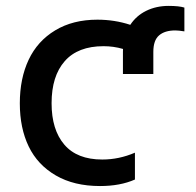

<svg xmlns="http://www.w3.org/2000/svg" viewBox="-20 -619 661 648"><path d="M549 -599.1Q584.5 -599.1 602.3 -593.4V-513.1Q582.4 -516.3 571.7 -516.3Q536.2 -516.3 516.9 -499.6Q497.5 -483 497.5 -443.9V-369.3H394.9V-444.2Q394.9 -450.6 395.2 -453.8Q363.3 -463.1 329.5 -463.1Q242.9 -463.1 198.5 -412.6Q154.1 -362.2 154.1 -270.6Q154.1 -181.1 197.1 -130.9Q240.1 -80.6 325.3 -80.6Q381.7 -80.6 435.4 -103.7V-13.1Q385.7 8.9 317.5 8.9Q230.1 8.9 168.5 -26.8Q106.9 -62.5 76.9 -124.6Q46.9 -186.8 46.9 -270.2Q46.9 -354 76.7 -417.3Q106.5 -480.5 166.2 -516.5Q225.9 -552.6 308.6 -552.6Q366.8 -552.6 419.7 -535.2Q440 -566.1 473.7 -582.6Q507.5 -599.1 549 -599.1Z"/></svg>

Font: TID UI Medium
Style: Regular
Weight: 500
Designer: The TID Project Authors
Foundry: Bakken & Bæck
Version: Version 1.001;hotconv 1.0.109;makeotfexe 2.5.65596